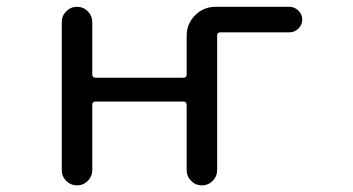

<svg xmlns="http://www.w3.org/2000/svg" viewBox="-20 -567 1040 566"><path d="M833 -546.9Q848.6 -546.9 859.9 -535.6Q871.1 -524.4 871.1 -509.3Q871.1 -494.1 859.9 -482.9Q848.6 -471.7 833 -471.7H629.9Q620.1 -471.7 620.1 -461.9V-65.4Q620.1 -46.9 606.9 -33.7Q593.8 -20.5 575.2 -20.5Q556.6 -20.5 543.5 -33.7Q530.3 -46.9 530.3 -65.4V-257.8Q530.3 -267.6 520.5 -267.6H261.7Q252 -267.6 252 -257.8V-65.4Q252 -46.9 238.8 -33.7Q225.6 -20.5 207 -20.5Q188.5 -20.5 175.3 -33.7Q162.1 -46.9 162.1 -65.4V-502Q162.1 -520.5 175.3 -533.7Q188.5 -546.9 207 -546.9Q225.6 -546.9 238.8 -533.7Q252 -520.5 252 -502V-347.7Q252 -337.9 261.7 -337.9H520.5Q530.3 -337.9 530.3 -347.7V-461.9Q530.3 -497.1 555.2 -522Q580.1 -546.9 615.2 -546.9Z"/></svg>

Font: Rounded-X Mgen+ 1m regular
Style: Regular
Weight: 400
Designer: [Source Han Sans]
Ryoko NISHIZUKA  (kana & ideographs); Paul D. Hunt (Latin, Greek & Cyrillic); Wenlong ZHANG  (bopomofo
Version: Version 1.059.20150602